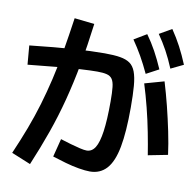

<svg xmlns="http://www.w3.org/2000/svg" viewBox="-91 -936 1061 1040"><g transform="rotate(10 440.0 -416.0)"><path d="M673.3 -578.9Q650 -628.9 626.7 -670Q603.3 -711.1 575.6 -751.1L644.4 -792.2Q673.3 -752.2 696.7 -709.4Q720 -666.7 742.2 -615.6ZM800 -630Q778.9 -681.1 756.1 -722.8Q733.3 -764.4 705.6 -804.4L773.3 -843.3Q802.2 -801.1 825 -757.8Q847.8 -714.4 868.9 -663.3ZM35.6 -32.2Q68.9 -108.9 95.6 -179.4Q122.2 -250 142.8 -318.9Q163.3 -387.8 181.1 -463.3Q198.9 -538.9 213.3 -623.9Q227.8 -708.9 242.2 -808.9L352.2 -796.7Q336.7 -674.4 317.2 -569.4Q297.8 -464.4 272.8 -368.3Q247.8 -272.2 215 -179.4Q182.2 -86.7 141.1 11.1ZM761.1 -146.7Q752.2 -203.3 739.4 -268.9Q726.7 -334.4 710 -400.6Q693.3 -466.7 674.4 -526.7L781.1 -556.7Q800 -494.4 816.7 -427.8Q833.3 -361.1 847.2 -294.4Q861.1 -227.8 868.9 -167.8ZM257.8 -51.1 283.3 -151.1Q311.1 -142.2 340 -133.9Q368.9 -125.6 392.8 -120Q416.7 -114.4 430 -114.4Q458.9 -114.4 476.7 -142.8Q494.4 -171.1 503.3 -233.9Q512.2 -296.7 512.2 -397.8Q512.2 -448.9 508.9 -477.8Q505.6 -506.7 495.6 -521.1Q485.6 -535.6 465.6 -540.6Q445.6 -545.6 413.3 -545.6Q377.8 -545.6 321.1 -542.2Q264.4 -538.9 191.7 -532.2Q118.9 -525.6 34.4 -516.7L25.6 -621.1Q167.8 -636.7 265 -643.3Q362.2 -650 435.6 -650Q486.7 -650 520.6 -644.4Q554.4 -638.9 575 -624.4Q595.6 -610 606.7 -580.6Q617.8 -551.1 621.7 -503.3Q625.6 -455.6 625.6 -384.4Q625.6 -251.1 610 -167.8Q594.4 -84.4 558.9 -45Q523.3 -5.6 466.7 -5.6Q442.2 -5.6 406.1 -11.7Q370 -17.8 331.1 -28.9Q292.2 -40 257.8 -51.1Z"/></g></svg>

Font: Paperlogy 6 SemiBold
Style: Regular
Weight: 600
Designer: redesigned by Lee Juim, glyphs from Gmarket Sans & Montserrat
Foundry: PT&
Version: Version 1.001